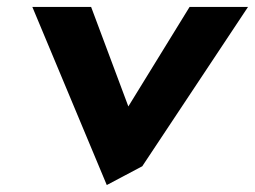

<svg xmlns="http://www.w3.org/2000/svg" viewBox="-20 -512 733 552"><path d="M242 -492H73L287 20L389 -34L693 -492H525L349 -206Z"/></svg>

Font: Bluebird
Style: SfBdObl
Weight: 700
Designer: Jasper
Foundry: Cannot Into Space Fonts
Version: Version 0.98